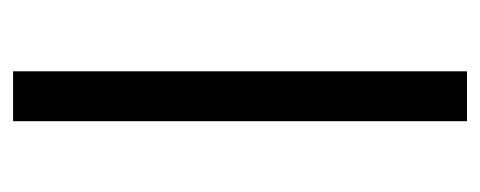

<svg xmlns="http://www.w3.org/2000/svg" viewBox="-246 -506 752 301"><g transform="rotate(90 130.5 -356.0)"><path d="M170.5 -711.6V0H92.3V-711.6Z"/></g></svg>

Font: Interface
Style: Regular
Weight: 400
Designer: Rasmus Andersson
Foundry: rsms
Version: Version 1.8